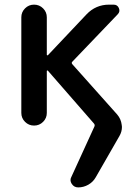

<svg xmlns="http://www.w3.org/2000/svg" viewBox="-20 -565 602 831"><path d="M394.5 202.1Q382.8 222.7 362.3 234.4Q341.8 246.1 318.4 246.1Q300.8 246.1 291 231.4Q285.2 222.7 285.2 213.9Q285.2 207 289.1 200.2L388.7 -17.6Q391.6 -24.4 386.7 -30.3L187.5 -258.8Q186.5 -260.7 184.6 -259.8Q182.6 -258.8 182.6 -257.8V-76.2Q182.6 -53.7 166.5 -37.6Q150.4 -21.5 127.4 -21.5Q104.5 -21.5 88.4 -37.6Q72.3 -53.7 72.3 -76.2V-490.2Q72.3 -512.7 88.4 -528.8Q104.5 -544.9 127.4 -544.9Q150.4 -544.9 166.5 -528.8Q182.6 -512.7 182.6 -490.2V-328.1Q182.6 -326.2 184.6 -325.7Q186.5 -325.2 187.5 -326.2L354.5 -502.9Q394.5 -544.9 452.1 -544.9H471.7Q488.3 -544.9 494.6 -529.8Q501 -514.6 489.3 -502.9L293 -297.9Q288.1 -293 293 -287.1L487.3 -69.3Q503.9 -49.8 506.8 -24.4Q507.8 -19.5 507.8 -15.6Q507.8 4.9 497.1 23.4Z"/></svg>

Font: Gen Jyuu Gothic P Medium
Style: Regular
Weight: 500
Designer: [Source Han Sans]
Ryoko NISHIZUKA  (kana & ideographs); Paul D. Hunt (Latin, Greek & Cyrillic); Wenlong ZHANG  (bopomofo
Version: Version 1.002.20150607